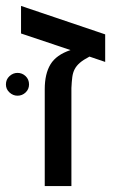

<svg xmlns="http://www.w3.org/2000/svg" viewBox="-46 -628 389 648"><path d="M309 -512V-419L256 -437Q235 -426 223.5 -416Q212 -406 206 -394.5Q200 -383 198 -368Q196 -353 195 -331V0H105V-327Q105 -379 124.5 -411Q144 -443 192 -459L25 -515V-608ZM-26 -343Q-26 -360 -14 -371Q-2 -382 13 -382Q29 -382 40.5 -371Q52 -360 52 -343Q52 -327 40.5 -316Q29 -305 13 -305Q-2 -305 -14 -316Q-26 -327 -26 -343Z"/></svg>

Font: Libra Sans
Style: Regular
Weight: 400
Foundry: Context Ltd
Version: Version 1.000; ttfautohint (v1.3)